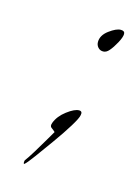

<svg xmlns="http://www.w3.org/2000/svg" viewBox="-65 -272 296 414"><g transform="rotate(15 83.0 -65.5)"><path d="M130 -177Q123 -177 118.5 -182Q114 -187 114 -194Q114 -209 129.5 -220.5Q145 -232 155 -232Q164 -232 164 -225Q164 -218 157 -205Q150 -192 143 -184Q137 -177 130 -177ZM29 101Q27 102 27 98Q27 94 28 93Q34 85 43.5 69.5Q53 54 62 38.5Q71 23 74 18Q70 14 65.5 11Q61 8 64 0Q70 -16 86.5 -28.5Q103 -41 113 -41Q121 -41 119 -32Q118 -25 106 -5.5Q94 14 77.5 37Q61 60 47.5 78.5Q34 97 29 101Z"/></g></svg>

Font: Explora
Style: Regular
Weight: 400
Designer: Robert E. Leuschke
Foundry: Robert E. Leuschke
Version: Version 1.010